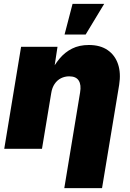

<svg xmlns="http://www.w3.org/2000/svg" viewBox="-20 -772 672 996"><path d="M245.6 -288.1 197.8 0H2L89.4 -529.3H278.3L256.8 -388.2L239.7 -391.1Q261.2 -434.6 288.8 -467.8Q316.4 -501 353.8 -519.8Q391.1 -538.6 440.9 -538.6Q500 -538.6 538.3 -512.2Q576.7 -485.8 592.3 -439.2Q607.9 -392.6 598.1 -331.5L509.3 204.1H313.5L395.5 -292.5Q402.3 -332 388.4 -354Q374.5 -376 338.9 -376Q315.9 -376 296.1 -366Q276.4 -356 263.2 -336.4Q250 -316.9 245.6 -288.1ZM314.9 -592.8 356.4 -752H520.5L424.3 -592.8Z"/></svg>

Font: Inter 24pt Black
Style: Italic
Weight: 900
Italic angle: -9.3988°
Designer: Rasmus Andersson
Foundry: rsms
Version: Version 4.001;git-66647c0bb